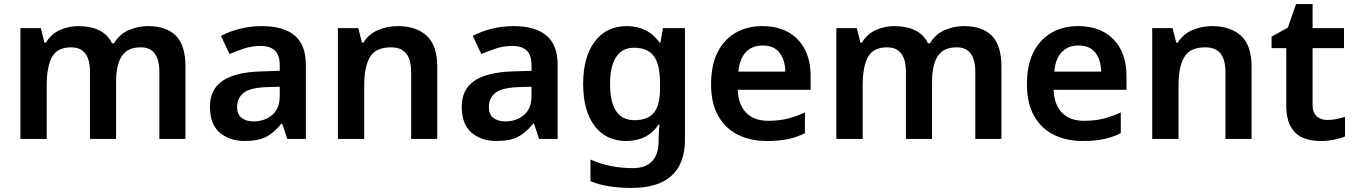

<svg xmlns="http://www.w3.org/2000/svg" viewBox="-20 -681 6641 941"><path d="M704 -553Q796 -553 842.5 -505.5Q889 -458 889 -354V0H761V-328Q761 -449 670 -449Q605 -449 577 -406Q549 -363 549 -281V0H421V-328Q421 -449 329 -449Q261 -449 235 -401.5Q209 -354 209 -264V0H80V-543H180L198 -472H205Q230 -514 273 -533.5Q316 -553 363 -553Q424 -553 466 -532.5Q508 -512 529 -469H539Q565 -513 610 -533Q655 -553 704 -553Z M1263 -553Q1369 -553 1424 -507Q1479 -461 1479 -364V0H1388L1363 -75H1359Q1324 -31 1285 -10.5Q1246 10 1178 10Q1105 10 1057 -31Q1009 -72 1009 -158Q1009 -243 1071 -285Q1133 -327 1258 -331L1351 -334V-361Q1351 -412 1326.5 -434Q1302 -456 1258 -456Q1217 -456 1179 -444Q1141 -432 1105 -416L1063 -505Q1104 -527 1155.5 -540Q1207 -553 1263 -553ZM1286 -254Q1205 -251 1173.5 -225.5Q1142 -200 1142 -157Q1142 -120 1164.5 -103Q1187 -86 1222 -86Q1277 -86 1314 -117.5Q1351 -149 1351 -210V-256Z M1929 -553Q2020 -553 2071.5 -505.5Q2123 -458 2123 -354V0H1995V-327Q1995 -388 1971 -418.5Q1947 -449 1896 -449Q1821 -449 1793 -401Q1765 -353 1765 -264V0H1636V-543H1736L1754 -472H1761Q1787 -514 1832.5 -533.5Q1878 -553 1929 -553Z M2497 -553Q2603 -553 2658 -507Q2713 -461 2713 -364V0H2622L2597 -75H2593Q2558 -31 2519 -10.5Q2480 10 2412 10Q2339 10 2291 -31Q2243 -72 2243 -158Q2243 -243 2305 -285Q2367 -327 2492 -331L2585 -334V-361Q2585 -412 2560.5 -434Q2536 -456 2492 -456Q2451 -456 2413 -444Q2375 -432 2339 -416L2297 -505Q2338 -527 2389.5 -540Q2441 -553 2497 -553ZM2520 -254Q2439 -251 2407.5 -225.5Q2376 -200 2376 -157Q2376 -120 2398.5 -103Q2421 -86 2456 -86Q2511 -86 2548 -117.5Q2585 -149 2585 -210V-256Z M3052 -553Q3103 -553 3143.5 -533Q3184 -513 3213 -472H3217L3229 -543H3337V4Q3337 120 3271.5 180Q3206 240 3075 240Q3017 240 2967.5 232.5Q2918 225 2874 207V101Q2968 143 3082 143Q3144 143 3176 109Q3208 75 3208 10V-4Q3208 -20 3209.5 -39.5Q3211 -59 3212 -71H3208Q3180 -29 3140 -9.5Q3100 10 3049 10Q2950 10 2894 -64Q2838 -138 2838 -270Q2838 -402 2895 -477.5Q2952 -553 3052 -553ZM3087 -447Q3030 -447 3000 -402Q2970 -357 2970 -269Q2970 -181 2999.5 -136.5Q3029 -92 3089 -92Q3154 -92 3184.5 -128Q3215 -164 3215 -251V-270Q3215 -365 3184.5 -406Q3154 -447 3087 -447Z M3716 -553Q3790 -553 3843 -523.5Q3896 -494 3924.5 -439Q3953 -384 3953 -307V-241H3596Q3598 -169 3636.5 -129Q3675 -89 3744 -89Q3796 -89 3838 -99Q3880 -109 3925 -130V-28Q3884 -8 3841 1Q3798 10 3738 10Q3658 10 3596.5 -20.5Q3535 -51 3500 -113Q3465 -175 3465 -267Q3465 -361 3496.5 -424Q3528 -487 3584.5 -520Q3641 -553 3716 -553ZM3717 -458Q3667 -458 3636 -426Q3605 -394 3599 -330H3829Q3828 -386 3801 -422Q3774 -458 3717 -458Z M4703 -553Q4795 -553 4841.5 -505.5Q4888 -458 4888 -354V0H4760V-328Q4760 -449 4669 -449Q4604 -449 4576 -406Q4548 -363 4548 -281V0H4420V-328Q4420 -449 4328 -449Q4260 -449 4234 -401.5Q4208 -354 4208 -264V0H4079V-543H4179L4197 -472H4204Q4229 -514 4272 -533.5Q4315 -553 4362 -553Q4423 -553 4465 -532.5Q4507 -512 4528 -469H4538Q4564 -513 4609 -533Q4654 -553 4703 -553Z M5264 -553Q5338 -553 5391 -523.5Q5444 -494 5472.5 -439Q5501 -384 5501 -307V-241H5144Q5146 -169 5184.5 -129Q5223 -89 5292 -89Q5344 -89 5386 -99Q5428 -109 5473 -130V-28Q5432 -8 5389 1Q5346 10 5286 10Q5206 10 5144.5 -20.5Q5083 -51 5048 -113Q5013 -175 5013 -267Q5013 -361 5044.5 -424Q5076 -487 5132.5 -520Q5189 -553 5264 -553ZM5265 -458Q5215 -458 5184 -426Q5153 -394 5147 -330H5377Q5376 -386 5349 -422Q5322 -458 5265 -458Z M5920 -553Q6011 -553 6062.5 -505.5Q6114 -458 6114 -354V0H5986V-327Q5986 -388 5962 -418.5Q5938 -449 5887 -449Q5812 -449 5784 -401Q5756 -353 5756 -264V0H5627V-543H5727L5745 -472H5752Q5778 -514 5823.5 -533.5Q5869 -553 5920 -553Z M6484 -93Q6508 -93 6530 -97.5Q6552 -102 6572 -108V-12Q6551 -3 6519 3.5Q6487 10 6451 10Q6404 10 6366.5 -5.5Q6329 -21 6306.5 -59.5Q6284 -98 6284 -166V-445H6212V-501L6292 -546L6332 -661H6413V-543H6567V-445H6413V-167Q6413 -130 6433 -111.5Q6453 -93 6484 -93Z"/></svg>

Font: Noto Sans Kawi SemiBold
Style: Regular
Weight: 600
Designer: Fadhl Haqq
Version: Version 1.000